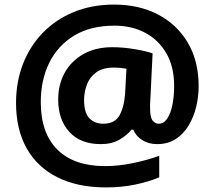

<svg xmlns="http://www.w3.org/2000/svg" viewBox="-20 -734 937 838"><path d="M847 -358Q847 -312 836 -267Q825 -222 802.5 -185Q780 -148 746 -126.5Q712 -105 666 -105Q629 -105 601 -122.5Q573 -140 562 -168H554Q534 -143 500.5 -124Q467 -105 420 -105Q331 -105 282.5 -158.5Q234 -212 234 -299Q234 -366 263 -417.5Q292 -469 345 -498.5Q398 -528 470 -528Q517 -528 567.5 -519.5Q618 -511 646 -501L636 -296Q635 -286 635 -275.5Q635 -265 635 -262Q635 -221 646.5 -207.5Q658 -194 672 -194Q695 -194 710 -216.5Q725 -239 732.5 -276.5Q740 -314 740 -359Q740 -443 706 -501.5Q672 -560 613.5 -591Q555 -622 480 -622Q375 -622 303.5 -578.5Q232 -535 195 -460Q158 -385 158 -288Q158 -153 230.5 -81Q303 -9 439 -9Q497 -9 560 -22Q623 -35 675 -54V40Q627 60 568 72Q509 84 443 84Q319 84 231 40Q143 -4 96.5 -86.5Q50 -169 50 -285Q50 -376 80 -454Q110 -532 166.5 -590.5Q223 -649 302 -681.5Q381 -714 479 -714Q586 -714 669 -671Q752 -628 799.5 -548Q847 -468 847 -358ZM347 -297Q347 -242 370 -218Q393 -194 431 -194Q481 -194 501.5 -230.5Q522 -267 526 -326L532 -434Q521 -436 507 -437.5Q493 -439 476 -439Q429 -439 400.5 -418.5Q372 -398 359.5 -365.5Q347 -333 347 -297Z"/></svg>

Font: Noto Sans Gurmukhi UI
Style: Bold
Weight: 700
Designer: Jelle Bosma - Monotype Design Team
Foundry: Monotype Imaging Inc.
Version: Version 2.004; ttfautohint (v1.8.4.7-5d5b)